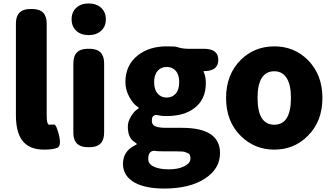

<svg xmlns="http://www.w3.org/2000/svg" viewBox="-20 -851 1924 1110"><path d="M234 14Q147 14 107 -41Q72 -90 72 -185V-715Q72 -799 156 -799H166Q250 -799 250 -715V-179Q250 -130 265.5 -130Q281 -130 293 -131Q305 -132 321 -70Q336 -7 311 3.5Q286 14 234 14Z M488 0Q404 0 404 -84V-485Q404 -569 488 -569H498Q582 -569 582 -485V-84Q582 0 498 0ZM492.5 -648Q448 -648 421 -673Q394 -698 394 -739.5Q394 -781 421 -806Q448 -831 492.5 -831Q537 -831 564.5 -806Q592 -781 592 -739.5Q592 -698 564.5 -673Q537 -648 492.5 -648Z M929 239Q823 239 761 206Q691 168 691 96.5Q691 25 757 -9Q771 -16 771 -18.5Q771 -21 755 -32Q719 -56 719 -119Q719 -148 736.5 -176.5Q754 -205 767 -214Q783 -225 783 -227Q783 -229 767 -240Q750 -252 729 -288Q705 -330 705 -377Q705 -475 778 -532Q844 -583 943 -583Q993 -583 1001 -580Q1033 -569 1067 -569H1158Q1242 -569 1242 -505Q1242 -440 1160 -440Q1155 -440 1157 -436Q1170 -410 1170 -371Q1170 -276 1104 -226Q1044 -180 943 -180Q912 -180 892 -185Q876 -190 864 -178Q858 -172 858 -151Q858 -130 877.5 -121Q897 -112 942 -112H1032Q1252 -112 1252 34Q1252 125 1164 182Q1076 239 929 239ZM998 24H944Q888 24 881 22Q863 17 849 29Q837 40 837 68.5Q837 97 869.5 112.5Q902 128 956.5 128Q1011 128 1046 110Q1081 92 1081 66.5Q1081 41 1070 36.5Q1059 32 1050 28Q1041 24 998 24ZM891 -310.5Q911 -287 943.5 -287Q976 -287 996 -310Q1016 -333 1016 -376Q1016 -419 996 -441.5Q976 -464 943.5 -464Q911 -464 891 -441Q871 -418 871 -376Q871 -334 891 -310.5Z M1372 -65Q1287 -149 1287 -284.5Q1287 -420 1372 -505Q1452 -583 1566 -583Q1680 -583 1759 -505Q1844 -420 1844 -284.5Q1844 -149 1759 -65Q1680 14 1566 14Q1452 14 1372 -65ZM1662 -285Q1662 -358 1639 -397Q1614 -439 1566 -439Q1469 -439 1469 -284.5Q1469 -130 1565.5 -130Q1662 -130 1662 -285Z"/></svg>

Font: Resource Han Rounded KR Heavy
Style: Regular
Weight: 900
Designer: Cyano Hao (round all glyphs); Ryoko NISHIZUKA 西塚涼子 (kana, bopomofo & ideographs); Paul D. Hunt (Latin, Greek & Cyrillic)
Foundry: Cyano Hao
Version: 0.990